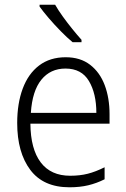

<svg xmlns="http://www.w3.org/2000/svg" viewBox="-20 -785 536 815"><path d="M259 -542Q321 -542 362.5 -510Q404 -478 424.5 -423.5Q445 -369 445 -300V-260H109Q110 -152 153 -95.5Q196 -39 278 -39Q319 -39 352.5 -47.5Q386 -56 424 -75V-24Q390 -7 354.5 1.5Q319 10 275 10Q164 10 108.5 -64Q53 -138 53 -263Q53 -346 76.5 -409Q100 -472 146 -507Q192 -542 259 -542ZM258 -494Q194 -494 155.5 -446.5Q117 -399 111 -306H389Q389 -388 357.5 -441Q326 -494 258 -494ZM214 -765Q227 -742 246.5 -715Q266 -688 287 -662Q308 -636 326 -616V-606H288Q265 -625 238 -652.5Q211 -680 187 -708Q163 -736 148 -757V-765Z"/></svg>

Font: Noto Sans Thai Looped SemiCondensed Light
Style: Regular
Weight: 300
Width: 4
Designer: Sasikarn Vongin, Ben Mitchell
Foundry: The Fontpad Ltd
Version: Version 1.001; ttfautohint (v1.8.4.7-5d5b)